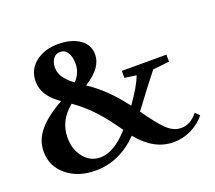

<svg xmlns="http://www.w3.org/2000/svg" viewBox="-116 -826 1111 992"><g transform="rotate(-20 440.0 -329.5)"><path d="M251 11.2Q156.2 11.2 93.8 -40Q31.2 -91.3 31.2 -172.4Q31.2 -236.3 75.7 -288.3Q120.1 -340.3 205.1 -387.2Q156.2 -422.4 136.2 -455.8Q116.2 -489.3 116.2 -526.4Q116.2 -591.8 166 -630.9Q215.8 -669.9 290.5 -669.9Q361.3 -669.9 407.2 -639.4Q453.1 -608.9 453.1 -553.7Q453.1 -520 431.2 -487.3Q409.2 -454.6 354.5 -419.4Q451.2 -356 537.6 -241.2Q598.1 -325.7 617.7 -379.4L553.7 -388.2V-426.8H798.8V-388.2L708.5 -378.4Q647.9 -302.2 569.8 -196.8Q627.9 -113.8 664.3 -79.1Q700.7 -44.4 742.7 -44.4Q792.5 -44.4 833.5 -94.2L855.5 -72.8Q824.7 -34.2 778.6 -11.5Q732.4 11.2 680.7 11.2Q572.3 11.2 487.3 -94.7Q384.8 11.2 251 11.2ZM234.4 -561Q234.4 -530.8 251.7 -505.6Q269 -480.5 304.2 -454.1Q341.8 -492.2 341.8 -543.5Q341.8 -582 327.4 -605Q313 -627.9 287.1 -627.9Q262.2 -627.9 248.3 -608.4Q234.4 -588.9 234.4 -561ZM171.9 -198.2Q171.9 -132.3 207.5 -88.4Q243.2 -44.4 297.9 -44.4Q373 -44.4 456.5 -137.7Q406.2 -210.9 358.2 -263.2Q310.1 -315.4 252 -356Q171.9 -291.5 171.9 -198.2Z"/></g></svg>

Font: Elstob 14pt
Style: Bold
Weight: 700
Designer: Peter S. Baker
Version: Version 1.015